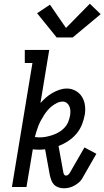

<svg xmlns="http://www.w3.org/2000/svg" viewBox="-20 -1003 560 1030"><path d="M322 7Q307 7 293 2Q279 -3 269.5 -13Q260 -23 255 -37Q250 -51 247 -65L222 -202Q214 -201 205.5 -200.5Q197 -200 188 -200Q180 -200 172 -200.5Q164 -201 156 -202L122 0H44L154 -665H113V-735H244L197 -450Q211 -466 227 -480Q243 -494 261.5 -504.5Q280 -515 299.5 -521.5Q319 -528 339 -528Q364 -528 385.5 -516Q407 -504 419.5 -484Q432 -464 435.5 -439Q439 -414 435 -389Q430 -361 419.5 -334.5Q409 -308 390 -285.5Q371 -263 346 -246.5Q321 -230 294 -220L320 -77Q321 -71 324.5 -66Q328 -61 334 -61Q340 -61 345.5 -65.5Q351 -70 354 -75L433 -212L497 -178L419 -42Q411 -30 399.5 -21Q388 -12 375.5 -5.5Q363 1 349.5 4Q336 7 322 7ZM193 -266Q211 -266 228.5 -269.5Q246 -273 263.5 -279Q281 -285 297 -294.5Q313 -304 326 -318Q339 -332 346 -349Q353 -366 356 -384Q358 -396 357.5 -408.5Q357 -421 352.5 -432Q348 -443 338.5 -450.5Q329 -458 317 -458Q301 -458 286.5 -451Q272 -444 259 -434Q246 -424 235.5 -411.5Q225 -399 216 -385Q207 -371 199.5 -357Q192 -343 186 -328Q180 -313 175.5 -298Q171 -283 167 -268Q174 -267 180.5 -266.5Q187 -266 193 -266ZM284 -802 179 -932 248 -978 334 -853 462 -983 520 -927 370 -802Z"/></svg>

Font: Iosevka Gothic
Style: Italic
Weight: 400
Italic angle: -9°
Monospace: yes
Designer: Belleve Invis
Foundry: Belleve Invis
Version: Version 15.5.1; ttfautohint (v1.8.4)